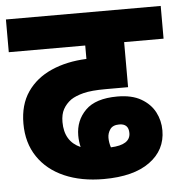

<svg xmlns="http://www.w3.org/2000/svg" viewBox="-48 -668 672 713"><g transform="rotate(-5 288.5 -311.0)"><path d="M311 0Q227 0 164 -27.5Q101 -55 66 -107Q31 -159 31 -231Q31 -301 63.5 -348.5Q96 -396 153.5 -421.5Q211 -447 285 -450V-500H0V-622H577V-500H430V-332H347Q293 -332 263.5 -324.5Q234 -317 216 -305Q197 -291 186.5 -272Q176 -253 176 -224Q176 -152 235 -126Q230 -148 230 -169Q230 -225 268 -263Q306 -301 387 -301Q441 -301 475.5 -281Q510 -261 526.5 -229.5Q543 -198 543 -161Q543 -88 482.5 -44Q422 0 311 0ZM341 -151Q341 -133 347 -115Q420 -118 420 -162Q420 -197 385 -197Q361 -197 351 -182.5Q341 -168 341 -151Z"/></g></svg>

Font: Noto Sans SemiCondensed ExtraBold
Style: Regular
Weight: 800
Width: 4
Designer: Monotype Design Team
Foundry: Monotype Imaging Inc.
Version: Version 2.013; ttfautohint (v1.8.4.7-5d5b)